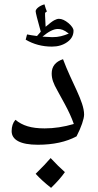

<svg xmlns="http://www.w3.org/2000/svg" viewBox="-20 -674 454 894"><path d="M156.2 0C228 0 288.1 -13.2 336.4 -39.1C358.4 -81.5 371.6 -121.1 371.6 -140.6C371.6 -201.7 314 -289.1 273.4 -398.4C238.3 -386.7 220.7 -364.7 220.7 -332C220.7 -307.1 228 -286.1 248 -251L282.2 -188.5C299.3 -156.7 313.5 -126.5 323.7 -96.7C277.3 -83 232.4 -76.2 188 -76.2C125 -76.2 85 -88.9 51.8 -116.2C40 -102.5 34.2 -85 34.2 -63.5C34.2 -22.9 74.7 0 156.2 0ZM282.2 127.4C261.2 108.9 238.8 86.9 215.8 62C199.2 81.5 175.8 106 146 135.3C165 156.2 189 178.2 217.8 200.7C245.1 174.3 266.6 149.9 282.2 127.4ZM152.3 -506.3C132.8 -508.8 117.2 -511.2 106 -513.7L99.6 -489.3C136.2 -467.8 176.8 -457 221.7 -457C249.5 -457 273.4 -463.9 293 -478C312.5 -491.7 322.3 -509.3 322.3 -530.8C322.3 -541 314.5 -552.7 298.8 -566.4C282.7 -579.6 268.1 -586.4 254.4 -586.4C248 -586.4 240.7 -584 232.4 -579.6C224.1 -575.2 210.4 -564.9 192.4 -549.3L189.9 -600.6V-614.3L198.2 -620.6C194.8 -628.4 190.9 -639.6 187 -653.8C164.1 -647.5 146 -632.8 146 -621.6C146 -615.2 153.8 -583.5 169.9 -526.4ZM177.7 -503.4C206.1 -527.3 230 -539.1 249 -539.1C264.2 -539.1 277.3 -535.6 300.3 -517.6C274.4 -507.3 254.9 -501 223.6 -501Z"/></svg>

Font: Noto Naskh Arabic
Style: Regular
Weight: 400
Designer: Monotype Design Team
Foundry: Monotype Imaging Inc.
Version: Version 1.07